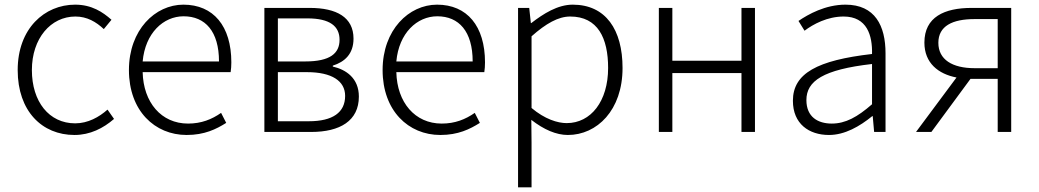

<svg xmlns="http://www.w3.org/2000/svg" viewBox="-20 -567 4465 825"><path d="M300 13C367 13 424 -16 470 -56L442 -96C406 -64 358 -37 303 -37C191 -37 117 -130 117 -266C117 -402 198 -496 304 -496C354 -496 393 -473 426 -442L459 -482C422 -515 374 -547 303 -547C171 -547 56 -444 56 -266C56 -89 161 13 300 13Z M782 13C859 13 909 -12 952 -39L930 -82C890 -54 845 -36 788 -36C673 -36 596 -127 593 -257H971C973 -270 974 -284 974 -299C974 -455 897 -547 768 -547C647 -547 534 -439 534 -266C534 -91 645 13 782 13ZM593 -303C604 -425 682 -497 769 -497C862 -497 921 -432 921 -303Z M1116 0H1317C1441 0 1522 -48 1522 -152C1522 -231 1467 -268 1410 -281V-285C1461 -301 1499 -335 1499 -401C1499 -493 1426 -533 1311 -533H1116ZM1174 -303V-488H1301C1398 -488 1439 -454 1439 -396C1439 -338 1399 -303 1292 -303ZM1174 -46V-257H1299C1406 -257 1463 -219 1463 -155C1463 -84 1410 -46 1307 -46Z M1872 13C1949 13 1999 -12 2042 -39L2020 -82C1980 -54 1935 -36 1878 -36C1763 -36 1686 -127 1683 -257H2061C2063 -270 2064 -284 2064 -299C2064 -455 1987 -547 1858 -547C1737 -547 1624 -439 1624 -266C1624 -91 1735 13 1872 13ZM1683 -303C1694 -425 1772 -497 1859 -497C1952 -497 2011 -432 2011 -303Z M2206 238H2264V46L2263 -52C2317 -10 2370 13 2420 13C2545 13 2655 -93 2655 -275C2655 -439 2583 -547 2441 -547C2376 -547 2315 -508 2263 -468H2261L2254 -533H2206ZM2415 -38C2376 -38 2321 -55 2264 -103V-411C2326 -466 2379 -496 2430 -496C2549 -496 2593 -403 2593 -275C2593 -132 2519 -38 2415 -38Z M2811 0H2869V-253H3166V0H3224V-533H3166V-306H2869V-533H2811Z M3542 13C3610 13 3674 -24 3728 -68H3730L3736 0H3785V-338C3785 -456 3740 -547 3613 -547C3526 -547 3452 -505 3411 -477L3437 -435C3474 -463 3535 -496 3605 -496C3706 -496 3729 -414 3727 -335C3492 -308 3387 -252 3387 -134C3387 -35 3456 13 3542 13ZM3554 -36C3495 -36 3445 -64 3445 -137C3445 -219 3517 -268 3727 -292V-119C3664 -64 3613 -36 3554 -36Z M4267 -274H4168C4072 -274 4012 -311 4012 -383C4012 -455 4072 -485 4168 -485H4267ZM4155 -533C4038 -533 3952 -494 3952 -384C3952 -296 4012 -249 4090 -234L3916 0H3982L4150 -228H4151H4267V0H4325V-533Z"/></svg>

Font: Noto Sans CJK JP Light
Style: Regular
Weight: 300
Designer: Ryoko NISHIZUKA (kana & ideographs); Paul D. Hunt (Latin, Greek & Cyrillic); Wenlong ZHANG (bopomofo); Sandoll Communica
Foundry: Adobe Systems Incorporated
Version: Version 1.004;PS 1.004;hotconv 1.0.82;makeotf.lib2.5.63406